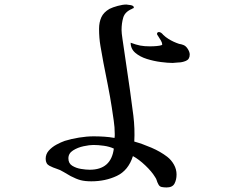

<svg xmlns="http://www.w3.org/2000/svg" viewBox="-20 -780 1040 845"><path d="M481 -126Q462 -135 437 -138.5Q412 -142 391 -142Q374 -142 348 -136.5Q322 -131 301.5 -118Q281 -105 281 -83Q281 -61 298 -50.5Q315 -40 337 -36.5Q359 -33 375 -33Q469 -33 481 -126ZM757 -12Q757 11 748 28Q739 45 713 45Q702 45 691.5 43Q681 41 676 29Q672 22 670 14.5Q668 7 663 0Q648 -25 619.5 -52Q591 -79 565 -93Q545 -30 494.5 -6Q444 18 382 18Q354 18 335 13Q316 8 291 -5Q278 -12 261 -22.5Q244 -33 230 -37Q214 -42 197.5 -50.5Q181 -59 181 -81Q181 -102 195 -117.5Q209 -133 228.5 -143.5Q248 -154 265 -160Q294 -169 328 -174.5Q362 -180 392 -180Q415 -180 438.5 -178.5Q462 -177 484 -173Q485 -178 485 -182.5Q485 -187 485 -191Q485 -220 480.5 -249.5Q476 -279 472 -307Q465 -353 454.5 -406Q444 -459 435 -505Q428 -543 422 -578Q416 -613 416 -653Q416 -682 426 -704Q436 -726 462 -741Q476 -748 498 -754Q520 -760 536 -760Q541 -760 555 -757.5Q569 -755 569 -747Q569 -744 566 -743.5Q563 -743 561 -741Q530 -728 522.5 -703Q515 -678 515 -648Q515 -635 519 -608.5Q523 -582 526 -561Q532 -517 539 -472Q546 -427 552 -383Q560 -328 567 -270.5Q574 -213 571 -157Q607 -147 646.5 -130Q686 -113 716 -90Q734 -76 745.5 -55.5Q757 -35 757 -12ZM815 -540Q815 -519 798 -512Q781 -505 764 -505Q758 -505 752 -504Q746 -503 740 -503Q719 -503 688 -507Q657 -511 626.5 -520.5Q596 -530 575.5 -547.5Q555 -565 555 -592Q579 -583 597 -579.5Q615 -576 640 -576Q644 -576 657 -576.5Q670 -577 682 -579Q694 -581 694 -584Q694 -591 688.5 -601Q683 -611 677 -619.5Q671 -628 671 -630Q671 -639 680 -639Q684 -639 690 -635Q692 -634 694.5 -631Q697 -628 699 -626Q704 -621 709.5 -617Q715 -613 721 -609Q732 -602 744 -596.5Q756 -591 768 -587Q773 -586 778 -585Q783 -584 787 -582Q798 -578 806.5 -564.5Q815 -551 815 -540Z"/></svg>

Font: Kaisei HarunoUmi Medium
Style: Regular
Weight: 500
Designer: Font-Kai, 金井和夫
Foundry: KAZUO KANAI
Version: Version 5.003